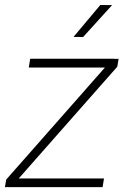

<svg xmlns="http://www.w3.org/2000/svg" viewBox="-30 -770 517 790"><path d="M397.9 -35.6 392.1 0H3.4L8.8 -35.6ZM452.6 -495.6 15.6 0H-9.8L-4.4 -31.2L433.1 -527.8H458ZM440.4 -528.3 435.5 -492.2H88.4L94.2 -528.3ZM272.5 -618.2 382.8 -749.5 431.2 -749 312 -617.7Z"/></svg>

Font: Roboto ExtraLight
Style: Italic
Weight: 250
Designer: Christian Robertson
Foundry: Google
Version: Version 3.009; 2024